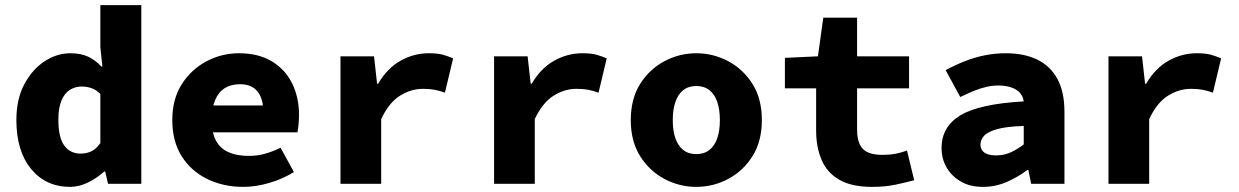

<svg xmlns="http://www.w3.org/2000/svg" viewBox="-20 -718 4840 750"><path d="M254 12Q159 12 101.5 -58Q44 -128 44 -249Q44 -331 75 -389Q106 -447 154 -478.5Q202 -510 255 -510Q296 -510 324.5 -496.5Q353 -483 376 -458H380L372 -533V-698H532V0H402L391 -48H387Q360 -23 324.5 -5.5Q289 12 254 12ZM295 -118Q318 -118 337 -127Q356 -136 372 -159V-351Q355 -368 336.5 -374Q318 -380 298 -380Q274 -380 253 -367Q232 -354 220 -325Q208 -296 208 -251Q208 -181 231 -149.5Q254 -118 295 -118Z M930 12Q852 12 789 -19Q726 -50 689.5 -108Q653 -166 653 -249Q653 -331 690 -389Q727 -447 786.5 -478.5Q846 -510 913 -510Q990 -510 1042.5 -478Q1095 -446 1121.5 -391.5Q1148 -337 1148 -270Q1148 -249 1146 -229.5Q1144 -210 1142 -201H772V-306H1032L1009 -277Q1009 -332 986 -360.5Q963 -389 918 -389Q883 -389 858.5 -374Q834 -359 820.5 -327.5Q807 -296 807 -249Q807 -200 823.5 -169Q840 -138 872.5 -123.5Q905 -109 952 -109Q984 -109 1013.5 -117Q1043 -125 1076 -141L1128 -46Q1085 -19 1032 -3.5Q979 12 930 12Z M1310 0V-498H1441L1453 -391H1457Q1493 -452 1545 -481Q1597 -510 1655 -510Q1689 -510 1709 -504.5Q1729 -499 1750 -490L1718 -356Q1696 -364 1677 -367.5Q1658 -371 1631 -371Q1586 -371 1543 -344.5Q1500 -318 1469 -253V0Z M1910 0V-498H2041L2053 -391H2057Q2093 -452 2145 -481Q2197 -510 2255 -510Q2289 -510 2309 -504.5Q2329 -499 2350 -490L2318 -356Q2296 -364 2277 -367.5Q2258 -371 2231 -371Q2186 -371 2143 -344.5Q2100 -318 2069 -253V0Z M2700 12Q2634 12 2575.5 -19Q2517 -50 2480.5 -108Q2444 -166 2444 -249Q2444 -332 2480.5 -390Q2517 -448 2575.5 -479Q2634 -510 2700 -510Q2766 -510 2824.5 -479Q2883 -448 2919.5 -390Q2956 -332 2956 -249Q2956 -166 2919.5 -108Q2883 -50 2824.5 -19Q2766 12 2700 12ZM2700 -116Q2731 -116 2751.5 -132.5Q2772 -149 2782 -178.5Q2792 -208 2792 -249Q2792 -289 2782 -319Q2772 -349 2751.5 -365.5Q2731 -382 2700 -382Q2669 -382 2648.5 -365.5Q2628 -349 2618 -319Q2608 -289 2608 -249Q2608 -208 2618 -178.5Q2628 -149 2648.5 -132.5Q2669 -116 2700 -116Z M3387 12Q3307 12 3259 -15.5Q3211 -43 3189.5 -93Q3168 -143 3168 -209V-373H3046V-492L3175 -498L3196 -649H3328V-498H3531V-373H3328V-211Q3328 -175 3339 -153Q3350 -131 3372 -122Q3394 -113 3428 -113Q3455 -113 3478.5 -117.5Q3502 -122 3523 -130L3551 -14Q3518 -5 3477.5 3.5Q3437 12 3387 12Z M3820 12Q3769 12 3733 -9Q3697 -30 3677.5 -64Q3658 -98 3658 -140Q3658 -223 3731.5 -267.5Q3805 -312 3979 -322Q3976 -342 3964 -355.5Q3952 -369 3930.5 -376.5Q3909 -384 3878 -384Q3856 -384 3832.5 -378.5Q3809 -373 3784.5 -363Q3760 -353 3731 -339L3674 -444Q3711 -464 3749 -479Q3787 -494 3827 -502Q3867 -510 3909 -510Q3980 -510 4031 -485.5Q4082 -461 4110 -410.5Q4138 -360 4138 -281V0H4008L3997 -54H3993Q3956 -26 3912 -7Q3868 12 3820 12ZM3871 -111Q3903 -111 3929.5 -123.5Q3956 -136 3979 -154V-226Q3912 -224 3875 -213.5Q3838 -203 3824 -187.5Q3810 -172 3810 -153Q3810 -139 3817.5 -129.5Q3825 -120 3838.5 -115.5Q3852 -111 3871 -111Z M4310 0V-498H4441L4453 -391H4457Q4493 -452 4545 -481Q4597 -510 4655 -510Q4689 -510 4709 -504.5Q4729 -499 4750 -490L4718 -356Q4696 -364 4677 -367.5Q4658 -371 4631 -371Q4586 -371 4543 -344.5Q4500 -318 4469 -253V0Z"/></svg>

Font: Source Code Pro ExtraBold
Style: Regular
Weight: 800
Monospace: yes
Designer: Paul D. Hunt, Teo Tuominen
Foundry: Adobe Systems Incorporated
Version: Version 1.018;hotconv 1.0.116;makeotfexe 2.5.65601